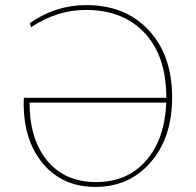

<svg xmlns="http://www.w3.org/2000/svg" viewBox="-20 -724 768 754"><path d="M355 10Q226 10 149.5 -80.5Q73 -171 73 -318Q73 -332 74 -340H633V-342Q633 -503 548.5 -594Q464 -685 317 -685Q204 -685 102 -617L97 -633Q198 -704 319 -704Q472 -704 564 -605.5Q656 -507 656 -342Q656 -184 572 -87Q488 10 355 10ZM357 -9Q480 -9 553.5 -93Q627 -177 633 -321H96Q96 -177 165.5 -93Q235 -9 357 -9Z"/></svg>

Font: Cantarell Thin
Style: Regular
Weight: 100
Designer: Dave Crossland, Nikolaus Waxweiler, Florian Fecher, Jacques Le Bailly, Eben Sorkin, Alexei Vanyashin, Alexios Zavras, Em
Version: Version 0.303